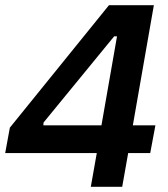

<svg xmlns="http://www.w3.org/2000/svg" viewBox="-27 -720 648 740"><path d="M444 0 467 -130H552L572 -237H485L566 -700H393L11 -228L-7 -130H346L323 0ZM140 -237 141 -248 413 -580H424L364 -237Z"/></svg>

Font: Fixel Display SemiBold
Style: Italic
Weight: 600
Italic angle: -10°
Designer: AlfaBravo + MacPaw
Foundry: Kyrylo Tkachov, Marchela Mozhyna, Serhii Makarenko, Maria Weinstein, Zakhar Kryvoshyya
Version: Version 1.210;Glyphs 3.2 (3217)